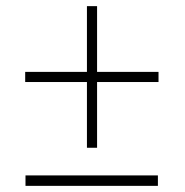

<svg xmlns="http://www.w3.org/2000/svg" viewBox="-20 -605 603 625"><path d="M263 -124H296V-338H496V-371H296V-585H263V-371H62V-338H263ZM63 0H494V-34H63Z"/></svg>

Font: Noto Sans Mono SemiCondensed ExtraLight
Style: Regular
Weight: 200
Width: 4
Designer: Monotype Design Team
Foundry: Monotype Imaging Inc.
Version: Version 2.014